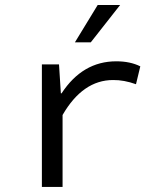

<svg xmlns="http://www.w3.org/2000/svg" viewBox="-20 -741 640 761"><path d="M456.1 -721.2 339.8 -573.2H276.9L367.2 -721.2ZM146 0V-485.8H213.9L221.2 -371.1H224.1Q307.1 -498 440.9 -498Q496.1 -498 536.1 -478L519 -407.2Q471.2 -424.3 428.2 -423.8Q308.1 -423.8 228 -285.2V0Z"/></svg>

Font: SourceCodePro-Regular
Style: Regular
Weight: 400
Monospace: yes
Designer: Paul D. Hunt
Foundry: Adobe Systems Incorporated
Version: Version 1.009;PS 1.000;hotconv 1.0.70;makeotf.lib2.5.5900